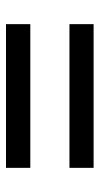

<svg xmlns="http://www.w3.org/2000/svg" viewBox="134 -681 332 640"><g transform="rotate(-90 300.0 -361.0)"><path d="M539.5 -507V-426H60.5V-507ZM539.5 -295.5V-215H60.5V-295.5Z"/></g></svg>

Font: Hepta Slab ExtraLight Medium
Style: Regular
Weight: 500
Version: Version 1.100